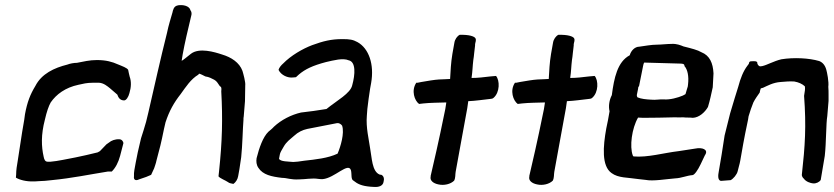

<svg xmlns="http://www.w3.org/2000/svg" viewBox="-20 -722 3305 761"><path d="M76 -247 68 -200 50 -83C47 -66 44 -48 44 -30L43 -18C57 -9 85 -2 111 -3H119L134 -4C149 -4 167 -6 185 -8C267 -16 332 -30 407 -42H423C438 -57 449 -78 456 -104L469 -154C469 -162 462 -170 453 -170C437 -171 421 -165 412 -157L402 -150L376 -123C373 -121 370 -120 367 -118C334 -110 309 -104 279 -98C251 -93 208 -83 180 -81H169C158 -81 155 -91 153 -101C144 -141 142 -187 158 -248C165 -279 173 -302 181 -316C203 -348 239 -375 291 -386C309 -390 324 -394 347 -394H373C391 -393 406 -380 416 -372C424 -365 436 -355 445 -347C449 -335 456 -324 472 -324C480 -324 489 -337 493 -353C500 -376 501 -399 494 -418C492 -428 489 -437 488 -445C484 -453 464 -460 447 -467C425 -477 400 -484 364 -484C335 -484 311 -478 285 -473C273 -473 257 -470 247 -466C195 -453 145 -430 120 -381C100 -348 88 -318 79 -269Z M518 -78C514 -54 510 -41 511 -23C509 -10 517 -4 531 -11C553 -18 569 -24 579 -29C582 -36 588 -48 591 -55C592 -59 599 -77 600 -85C614 -137 618 -152 630 -211L636 -237C651 -283 670 -316 696 -349C717 -378 736 -408 766 -426C767 -428 769 -429 769 -430C773 -430 788 -422 794 -419C809 -417 819 -411 829 -406C840 -400 843 -392 851 -381L856 -377C858 -372 858 -367 857 -360C863 -250 861 -164 848 -41L846 -23C852 -15 874 -7 884 0C888 4 896 5 905 7C914 1 922 -11 924 -24L929 -52L936 -99C941 -145 942 -211 945 -247C945 -252 945 -257 946 -260L951 -321L952 -383C954 -396 944 -431 941 -441C929 -474 897 -495 860 -506C830 -516 770 -534 737 -509C717 -493 705 -483 700 -481L704 -506C712 -551 724 -601 739 -664C740 -672 738 -677 735 -681C731 -699 705 -704 686 -701C676 -699 669 -694 665 -679L664 -674C657 -649 648 -622 642 -592C616 -489 592 -380 568 -276L559 -239C552 -216 546 -194 539 -174C529 -133 522 -101 518 -78Z M997 -95C995 -82 996 -69 1004 -57C1022 -29 1056 -22 1098 -17C1119 -17 1131 -9 1166 -11C1189 -11 1218 -17 1241 -13C1247 -12 1253 -12 1259 -12C1306 -16 1361 -81 1371 -47C1375 -32 1370 -11 1381 -6C1397 7 1413 15 1448 18C1452 18 1458 19 1464 19C1481 20 1497 15 1500 0C1504 -14 1501 -24 1492 -29L1485 -30C1454 -42 1454 -98 1447 -134C1442 -170 1430 -217 1434 -263L1436 -290C1438 -312 1444 -350 1447 -371L1451 -393C1464 -467 1442 -530 1397 -555C1379 -565 1366 -567 1337 -567C1292 -567 1261 -559 1217 -543C1180 -529 1133 -502 1102 -470C1096 -465 1086 -454 1084 -445C1094 -424 1121 -412 1142 -415L1153 -416C1158 -420 1161 -424 1165 -427C1190 -448 1219 -462 1272 -476C1303 -483 1339 -493 1362 -483C1391 -477 1388 -427 1376 -384C1369 -352 1316 -324 1274 -290C1239 -284 1207 -280 1173 -276C1134 -267 1095 -247 1066 -220C1059 -212 1051 -206 1044 -200C1022 -179 1007 -135 997 -95ZM1086 -93 1089 -109C1090 -117 1097 -128 1104 -140C1116 -161 1128 -168 1146 -184C1161 -198 1179 -207 1198 -211C1238 -219 1279 -227 1316 -234C1323 -235 1331 -231 1336 -224C1346 -194 1330 -141 1318 -113C1280 -95 1231 -90 1186 -85C1167 -82 1152 -80 1142 -80C1124 -82 1090 -81 1086 -93Z M1630 -394C1609 -363 1623 -323 1641 -310L1658 -312C1686 -315 1720 -315 1749 -316L1745 -290C1715 -142 1701 -87 1687 -25V-22C1683 -7 1697 5 1718 9C1740 14 1766 8 1780 -6C1786 -18 1784 -30 1786 -41C1798 -110 1810 -170 1832 -293L1836 -321C1864 -322 1896 -327 1924 -330C1927 -330 1933 -331 1936 -334C1962 -356 1961 -404 1946 -421C1946 -421 1925 -419 1923 -419C1897 -416 1875 -413 1849 -413C1853 -439 1853 -460 1856 -484C1859 -500 1860 -523 1863 -542V-547C1864 -555 1869 -563 1864 -571C1859 -578 1840 -585 1802 -584C1792 -579 1783 -566 1781 -553L1773 -508C1767 -472 1766 -442 1764 -409C1752 -408 1738 -408 1720 -407C1702 -406 1673 -401 1650 -397L1635 -394Z M2021 -394C2000 -363 2014 -323 2032 -310L2049 -312C2077 -315 2111 -315 2140 -316L2136 -290C2106 -142 2092 -87 2078 -25V-22C2074 -7 2088 5 2109 9C2131 14 2157 8 2171 -6C2177 -18 2175 -30 2177 -41C2189 -110 2201 -170 2223 -293L2227 -321C2255 -322 2287 -327 2315 -330C2318 -330 2324 -331 2327 -334C2353 -356 2352 -404 2337 -421C2337 -421 2316 -419 2314 -419C2288 -416 2266 -413 2240 -413C2244 -439 2244 -460 2247 -484C2250 -500 2251 -523 2254 -542V-547C2255 -555 2260 -563 2255 -571C2250 -578 2231 -585 2193 -584C2183 -579 2174 -566 2172 -553L2164 -508C2158 -472 2157 -442 2155 -409C2143 -408 2129 -408 2111 -407C2093 -406 2064 -401 2041 -397L2026 -394Z M2405 -345C2395 -326 2391 -301 2396 -281C2392 -257 2388 -235 2383 -213C2370 -141 2364 -64 2404 -36C2431 -16 2467 -19 2512 -12L2539 -9C2568 -3 2619 -12 2656 -15C2681 -16 2701 -26 2725 -28C2733 -29 2746 -48 2757 -71C2766 -89 2774 -108 2776 -110C2787 -129 2764 -139 2735 -133C2718 -130 2697 -127 2670 -123C2610 -116 2547 -97 2491 -102C2489 -103 2489 -105 2488 -106C2475 -141 2484 -213 2509 -256C2515 -256 2521 -255 2529 -255C2557 -255 2626 -256 2654 -257C2666 -257 2677 -256 2688 -257C2695 -256 2702 -256 2708 -256C2712 -256 2718 -256 2726 -255C2751 -256 2774 -277 2786 -298C2794 -324 2799 -349 2805 -376C2806 -395 2807 -413 2808 -431C2806 -472 2793 -502 2760 -515C2745 -524 2721 -530 2689 -538C2677 -543 2662 -549 2643 -548C2624 -548 2601 -545 2585 -545C2561 -545 2537 -540 2514 -537C2496 -537 2481 -521 2476 -503C2427 -477 2414 -413 2405 -345ZM2504 -345C2505 -353 2509 -366 2510 -377C2512 -380 2512 -379 2513 -381L2529 -461C2530 -466 2531 -470 2533 -474L2675 -470C2688 -470 2693 -468 2693 -460C2705 -447 2711 -420 2707 -387L2706 -379C2704 -375 2702 -364 2697 -349C2695 -347 2689 -345 2686 -343C2667 -335 2636 -326 2611 -328C2593 -329 2580 -325 2560 -327C2541 -328 2521 -330 2507 -336C2505 -338 2504 -341 2504 -345Z M2852 -185C2848 -159 2844 -134 2840 -108L2829 -43C2826 -28 2824 -8 2837 -5L2876 -8C2886 -13 2901 -30 2904 -44C2905 -51 2912 -72 2914 -85L2926 -153C2930 -178 2936 -203 2945 -248L2947 -261C2953 -281 2959 -299 2966 -316C2973 -330 2982 -342 2991 -355C2992 -359 2993 -366 2995 -371C2996 -372 2999 -373 3004 -374C3022 -382 3044 -395 3074 -397C3093 -399 3112 -400 3128 -399C3145 -396 3159 -390 3170 -380C3172 -372 3170 -359 3167 -342C3176 -221 3171 -145 3158 -28C3159 -22 3162 -17 3166 -14C3174 -2 3192 4 3203 5C3214 6 3228 0 3233 -9L3249 -104C3255 -156 3254 -234 3259 -262L3264 -322V-347C3264 -357 3264 -368 3263 -378C3266 -397 3258 -436 3255 -446C3250 -464 3240 -475 3227 -480C3187 -492 3126 -495 3077 -487C3047 -480 3020 -464 3001 -460C2990 -457 2986 -461 2982 -469C2983 -481 2972 -480 2957 -479C2952 -479 2949 -477 2948 -469C2946 -466 2944 -464 2942 -461C2926 -440 2915 -412 2906 -378L2892 -333L2874 -273C2867 -244 2859 -214 2852 -185Z"/></svg>

Font: Vapor
Style: Obl
Weight: 400
Foundry: Cannot Into Space Fonts
Version: Version 0.179